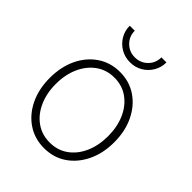

<svg xmlns="http://www.w3.org/2000/svg" viewBox="-212 -853 977 977"><g transform="rotate(45 276.5 -364.5)"><path d="M276.9 10.3Q209 10.3 156.5 -25.1Q104 -60.5 74.5 -122.3Q44.9 -184.1 44.9 -263.2Q44.9 -343.3 74.5 -405Q104 -466.8 156.5 -502.2Q209 -537.6 276.9 -537.6Q344.7 -537.6 397 -502.2Q449.2 -466.8 479 -405Q508.8 -343.3 508.8 -263.2Q508.8 -184.1 479 -122.3Q449.2 -60.5 397.2 -25.1Q345.2 10.3 276.9 10.3ZM276.9 -30.3Q333.5 -30.3 375.7 -60.5Q418 -90.8 441.4 -143.6Q464.8 -196.3 464.8 -263.2Q464.8 -330.6 441.4 -383.3Q418 -436 375.7 -466.6Q333.5 -497.1 276.9 -497.1Q220.7 -497.1 178.2 -466.6Q135.7 -436 112.1 -383.3Q88.4 -330.6 88.4 -263.2Q88.4 -196.3 112.1 -143.6Q135.7 -90.8 178.2 -60.5Q220.7 -30.3 276.9 -30.3ZM276.9 -607.9Q240.2 -607.9 210.2 -625.5Q180.2 -643.1 162.6 -672.9Q145 -702.6 145 -738.8H181.2Q181.2 -698.2 209 -670.7Q236.8 -643.1 276.9 -643.1Q317.4 -643.1 345.2 -670.7Q373 -698.2 373 -738.8H409.2Q409.2 -702.6 391.6 -672.9Q374 -643.1 344.2 -625.5Q314.5 -607.9 276.9 -607.9Z"/></g></svg>

Font: Inter 24pt ExtraLight
Style: Regular
Weight: 250
Designer: Rasmus Andersson
Foundry: rsms
Version: Version 4.001;git-66647c0bb